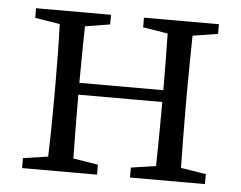

<svg xmlns="http://www.w3.org/2000/svg" viewBox="-43 -565 772 615"><g transform="rotate(5 343.0 -257.0)"><path d="M637 -483V-514H396V-483L476 -470C477 -417 478 -343 478 -288H208C208 -342 209 -416 210 -470L290 -483V-514H49V-483L129 -470C131 -415 132 -339 132 -286V-228C132 -176 131 -99 129 -44L49 -32V0H290V-32L210 -45C209 -99 208 -178 208 -250H478C478 -177 477 -99 476 -44L396 -32V0H637V-32L556 -45C555 -100 554 -176 554 -228V-286C554 -338 555 -415 556 -470Z"/></g></svg>

Font: Shippori Mincho
Style: Regular
Weight: 400
Designer: Bonji Tadano  Ryoko NISHIZUKA  (kana & ideographs); Frank Grießhammer (Latin, Greek & Cyrillic); Wenlong ZHANG  (bopomof
Foundry: Adobe Systems Incorporated
Version: Version 1.003;PS 1.001;hotconv 16.6.54;makeotf.lib2.5.65590